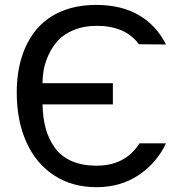

<svg xmlns="http://www.w3.org/2000/svg" viewBox="-20 -756 751 789"><path d="M662.1 -573.2 550.8 -574.2Q495.6 -649.9 377 -649.9Q325.2 -649.9 284.7 -633.3Q244.1 -616.7 220.2 -591.6Q196.3 -566.4 180.9 -533.4Q165.5 -500.5 160.2 -471.4Q154.8 -442.4 154.8 -414.1H443.8V-327.1H154.8Q155.8 -271.5 168 -227.5Q180.2 -183.6 205.6 -148.4Q231 -113.3 274.2 -94.2Q317.4 -75.2 377 -75.2Q495.1 -75.2 553.2 -167H662.1Q624.5 -86.9 550.3 -36.9Q476.1 13.2 376 13.2Q276.4 13.2 201.9 -35.6Q127.4 -84.5 88.1 -172.4Q48.8 -260.3 48.8 -376Q48.8 -456.5 69.6 -522.2Q90.3 -587.9 130.6 -635.7Q170.9 -683.6 233.2 -709.7Q295.4 -735.8 375 -735.8Q479 -735.8 551 -693.6Q623 -651.4 662.1 -573.2Z"/></svg>

Font: Perun
Style: Regular
Weight: 400
Version: Version 1.0000